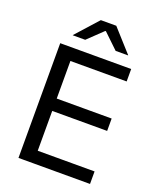

<svg xmlns="http://www.w3.org/2000/svg" viewBox="-151 -915 825 1005"><g transform="rotate(20 261.5 -412.5)"><path d="M75.6 0V-639H157.5V0ZM100.2 0V-69.7H474.1V0ZM122.5 -291.5V-360.4H463.4V-291.5ZM99.6 -569.7V-639H470.8V-569.7ZM234.1 -825.1H320.1L431.1 -701.7V-700.4H361.8L279 -779.7H275.2L192.4 -700.4H123.2V-701.7Z"/></g></svg>

Font: Anek Tamil Medium
Style: Regular
Weight: 500
Designer: Aadarsh Rajan (Tamil), Yesha Goshar (Latin)
Foundry: Ek Type
Version: Version 1.003